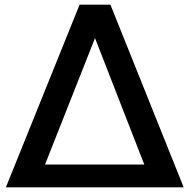

<svg xmlns="http://www.w3.org/2000/svg" viewBox="-20 -767 811 814"><path d="M4.9 27.3 317.4 -747.1H448.2L758.8 27.3ZM170.9 -69.3H591.8L382.8 -605.5Z"/></svg>

Font: GenEi M Gothic v2 Medium
Style: Regular
Weight: 500
Version: Version 2.0